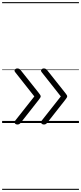

<svg xmlns="http://www.w3.org/2000/svg" viewBox="-20 -1161 765 1812"><path d="M145 14Q134 14 126.5 9Q119 4 118 -4.5Q117 -13 124 -23L304 -251L124 -479Q112 -494 120.5 -504.5Q129 -515 144 -515Q154 -515 161.5 -511Q169 -507 175 -499L345 -285Q355 -272 359.5 -265Q364 -258 364 -251Q364 -246 359.5 -238.5Q355 -231 345 -218L176 -3Q170 5 162.5 9.5Q155 14 145 14ZM395 14Q384 14 376.5 9Q369 4 368 -4.5Q367 -13 374 -23L554 -251L374 -479Q362 -494 370.5 -504.5Q379 -515 394 -515Q404 -515 411.5 -511Q419 -507 425 -499L595 -285Q605 -272 609.5 -265Q614 -258 614 -251Q614 -246 609.5 -238.5Q605 -231 595 -218L426 -3Q420 5 412.5 9.5Q405 14 395 14ZM0 621H725V631H0ZM0 -20H725V0H0ZM0 -505H725V-500H0ZM0 -1141H725V-1131H0Z"/></svg>

Font: Playwrite BR Guides
Style: Regular
Weight: 400
Designer: Veronika Burian, José Scaglione
Foundry: TypeTogether
Version: Version 1.003